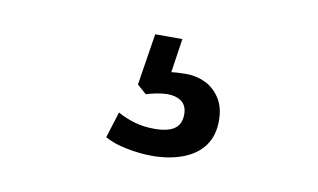

<svg xmlns="http://www.w3.org/2000/svg" viewBox="-38 -85 577 348"><g transform="rotate(10 250.0 89.0)"><path d="M256 198Q234 198 209 193Q184 188 169 179L184 131Q198 139 215 144Q232 149 252 149Q277 149 289 140.5Q301 132 301 114Q301 98 291 90.5Q281 83 265 83Q257 83 246 85Q235 87 226 90L209 75L224 -20H274L262 60L239 49Q247 45 261.5 43Q276 41 292 41Q311 41 327.5 49Q344 57 354.5 73.5Q365 90 365 114Q365 142 351.5 160.5Q338 179 313 188.5Q288 198 256 198Z"/></g></svg>

Font: Nunito Sans 7pt Condensed Medium
Style: Regular
Weight: 500
Width: 3
Designer: Vernon Adams
Foundry: Vernon Adams
Version: Version 3.101;gftools[0.9.27]